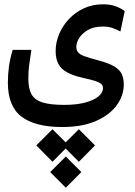

<svg xmlns="http://www.w3.org/2000/svg" viewBox="-20 -417 626 893"><path d="M269 173.8Q144 173.8 80.3 125.7Q16.6 77.6 16.6 -32.7Q16.6 -70.3 21.7 -107.7Q26.9 -145 39.1 -185.1H126Q119.6 -143.6 115.7 -114.5Q111.8 -85.4 111.8 -52.2Q111.8 -4.9 126.7 21.7Q141.6 48.3 178.2 59.6Q214.8 70.8 278.8 70.8Q336.9 70.8 377.2 59.8Q417.5 48.8 438.2 31Q459 13.2 459 -6.8Q459 -18.1 451.7 -25.6Q444.3 -33.2 424.8 -39.8Q405.3 -46.4 368.2 -54.2Q322.3 -64.5 293.7 -79.6Q265.1 -94.7 252 -118.9Q238.8 -143.1 238.8 -179.2Q238.8 -219.7 254.9 -258.3Q271 -296.9 300.5 -328.4Q330.1 -359.9 370.4 -378.4Q410.6 -397 459 -397Q492.7 -397 516.6 -388.4Q540.5 -379.9 560.1 -365.7L540 -270.5Q522.5 -280.3 503.2 -286.9Q483.9 -293.5 457.5 -293.5Q417.5 -293.5 390.1 -278.1Q362.8 -262.7 348.9 -241Q335 -219.2 335 -199.7Q335 -183.1 343.5 -173.1Q352.1 -163.1 374.5 -155Q397 -147 439 -135.7Q488.8 -122.6 513.9 -106.4Q539.1 -90.3 547.4 -70.1Q555.7 -49.8 555.7 -23.9Q555.7 26.9 523.2 72Q490.7 117.2 427 145.5Q363.3 173.8 269 173.8ZM286.1 311 358.4 383.3 286.1 456.1 213.4 383.3ZM346.7 184.1 421.9 259.3 346.7 335.4 271 259.3ZM224.1 184.1 299.8 259.3 224.1 335.4 148.9 259.3Z"/></svg>

Font: Cascadia Mono
Style: Regular
Weight: 400
Monospace: yes
Designer: Aaron Bell
Foundry: Saja Typeworks
Version: Version 2404.023